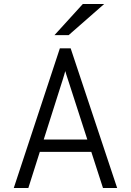

<svg xmlns="http://www.w3.org/2000/svg" viewBox="-20 -942 656 962"><path d="M49 0 280 -700H334L567 0H496L327 -523Q325.5 -528 321.2 -540.8Q317 -553.5 312.8 -566.5Q308.5 -579.5 307 -586Q305.5 -579.5 301.5 -566.5Q297.5 -553.5 293.8 -541Q290 -528.5 288 -523L122 0ZM155 -181 176 -243H439L460 -181ZM253 -766 395 -922H502L324 -766Z"/></svg>

Font: Overpass Mono Light Light
Style: Regular
Weight: 300
Monospace: yes
Version: Version 4.000